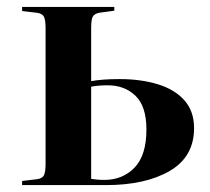

<svg xmlns="http://www.w3.org/2000/svg" viewBox="-20 -536 609 556"><path d="M44 0V-12L87 -17Q102 -19 107 -28Q112 -37 112 -63V-453Q112 -479 107 -488Q102 -497 87 -499L44 -504V-516H311V-505L267 -499Q253 -496 248.5 -487.5Q244 -479 244 -455V-301Q260 -304 280.5 -305.5Q301 -307 326 -307Q388 -307 437 -292Q486 -277 514 -245.5Q542 -214 542 -165Q542 -82 471.5 -41Q401 0 287 0ZM282 -15Q335 -15 369.5 -50.5Q404 -86 404 -161Q404 -228 372.5 -258.5Q341 -289 292 -289Q278 -289 266.5 -288Q255 -287 244 -285V-18Q251 -17 260.5 -16Q270 -15 282 -15Z"/></svg>

Font: Literata 72pt SemiBold
Style: Regular
Weight: 600
Designer: Latin by Veronika Burian and Jose Scaglione. Greek by Irene Vlachou. Cyrillic by Vera Evstafieva.
Foundry: TypeTogether
Version: Version 3.002